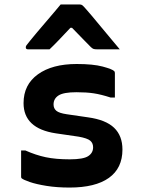

<svg xmlns="http://www.w3.org/2000/svg" viewBox="-20 -835 640 864"><path d="M294 -118Q355 -118 377 -132.5Q399 -147 399 -172Q399 -191 386 -202Q373 -213 334 -220L231 -235Q86 -257 86 -371Q86 -454 150.5 -500.5Q215 -547 325 -547Q399 -547 442 -535.5Q485 -524 494 -515Q497 -512 497 -506V-396H478Q435 -410 402 -415Q369 -420 324 -420Q266 -420 243.5 -405.5Q221 -391 221 -365Q221 -347 233.5 -336.5Q246 -326 280 -321L376 -307Q456 -296 493.5 -260Q531 -224 531 -162Q531 -78 470 -34.5Q409 9 293 9Q236 9 189.5 1.5Q143 -6 114 -16Q85 -26 77 -33Q75 -35 75 -40V-158H94Q141 -137 186 -127.5Q231 -118 294 -118ZM253 -815H338Q346 -815 351 -811Q356 -807 368 -793Q376 -784 393.5 -763.5Q411 -743 433 -716Q455 -689 478 -662Q501 -635 519 -613H417Q406 -613 400.5 -615Q395 -617 388 -624Q379 -633 358 -654.5Q337 -676 304 -710H297Q266 -677 244 -654Q222 -631 203 -613H106Q96 -613 96 -622Q96 -627 99 -631Q102 -635 114 -650Q125 -664 144 -686.5Q163 -709 184.5 -734Q206 -759 224.5 -781Q243 -803 253 -815Z"/></svg>

Font: Recursive Mn Lnr St
Style: Bold
Weight: 700
Monospace: yes
Version: Version 1.079;hotconv 1.0.112;makeotfexe 2.5.65598; ttfautoh